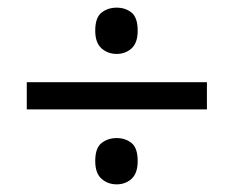

<svg xmlns="http://www.w3.org/2000/svg" viewBox="-20 -603 612 502"><path d="M285 -462Q262 -462 245.5 -476.5Q229 -491 229 -523Q229 -557 245.5 -570Q262 -583 285 -583Q308 -583 324 -570Q340 -557 340 -523Q340 -491 324 -476.5Q308 -462 285 -462ZM50 -317V-388H521V-317ZM285 -121Q262 -121 245.5 -135.5Q229 -150 229 -182Q229 -216 245.5 -229Q262 -242 285 -242Q308 -242 324 -229Q340 -216 340 -182Q340 -150 324 -135.5Q308 -121 285 -121Z"/></svg>

Font: Noto Sans Lepcha
Style: Regular
Weight: 400
Designer: Monotype Design Team
Foundry: Monotype Imaging Inc.
Version: Version 2.006; ttfautohint (v1.8.4.7-5d5b)